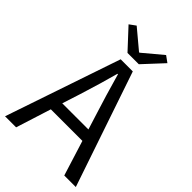

<svg xmlns="http://www.w3.org/2000/svg" viewBox="-273 -1049 1153 1153"><g transform="rotate(45 303.5 -472.0)"><path d="M254 -789 137 -915 177 -944 300 -841H304L427 -944L467 -915L350 -789ZM436 -224H168L97 0H3L252 -733H355L604 0H506ZM378 -410Q348 -503 304 -658H300Q273 -556 227 -410L191 -298H413Z"/></g></svg>

Font: Noto Sans SC
Style: Regular
Weight: 400
Designer: Ryoko NISHIZUKA ____ (kana & ideographs); Paul D. Hunt (Latin, Greek & Cyrillic); Wenlong ZHANG ___ (bopomofo); Sandoll 
Foundry: Adobe Systems Incorporated
Version: Version 1.004